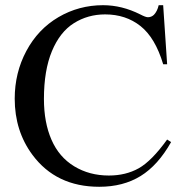

<svg xmlns="http://www.w3.org/2000/svg" viewBox="-20 -697 707 732"><path d="M602.1 -677.2 617.2 -452.1H602.1Q571.8 -553.2 515.6 -597.7Q459.5 -642.1 380.9 -642.1Q314.9 -642.1 261.7 -608.6Q208.5 -575.2 178 -502Q147.5 -428.7 147.5 -319.8Q147.5 -230 176.3 -164.1Q205.1 -98.1 262.9 -63Q320.8 -27.8 395 -27.8Q459.5 -27.8 508.8 -55.4Q558.1 -83 617.2 -165L632.3 -155.3Q582.5 -66.9 516.1 -25.9Q449.7 15.1 358.4 15.1Q193.8 15.1 103.5 -106.9Q36.1 -197.8 36.1 -320.8Q36.1 -419.9 80.6 -502.9Q125 -585.9 202.9 -631.6Q280.8 -677.2 373 -677.2Q444.8 -677.2 514.6 -642.1Q535.2 -631.3 543.9 -631.3Q557.1 -631.3 566.9 -640.6Q579.6 -653.8 585 -677.2Z"/></svg>

Font: Jameel Khushkhati
Style: Regular
Weight: 400
Version: Version 3.5